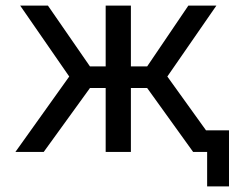

<svg xmlns="http://www.w3.org/2000/svg" viewBox="-20 -542 844 685"><path d="M715 -77H797V123H719V0H669L505 -228H447V0H357V-228H301L136 0H35L227 -269L52 -522H151L301 -305H357V-522H447V-305H505L652 -522H752L577 -269Z"/></svg>

Font: Raleway-v4020 Medium
Style: Regular
Weight: 500
Designer: Matt McInerney, Pablo Impallari, Rodrigo Fuenzalida
Foundry: Matt McInerney, Pablo Impallari, Rodrigo Fuenzalida
Version: Version 4.020;PS 004.020;hotconv 1.0.88;makeotf.lib2.5.64775